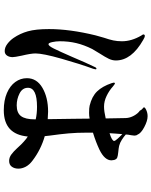

<svg xmlns="http://www.w3.org/2000/svg" viewBox="90 -898 819 1040"><g transform="rotate(90 500.0 -377.5)"><path d="M893 -67Q893 -46 882.5 -31.5Q872 -17 851 -17Q832 -17 815.5 -29.5Q799 -42 784 -58.5Q769 -75 762 -82Q747 -97 732 -109L719 -118Q707 12 577 12Q523 12 483.5 -5Q444 -22 423.5 -50.5Q403 -79 403 -113Q403 -167 455.5 -197.5Q508 -228 584 -228Q599 -228 625 -226Q625 -261 623 -363L622 -453Q607 -450 591 -450Q564 -450 552 -453Q502 -465 474.5 -493.5Q447 -522 430 -572Q427 -584 427 -583Q427 -590 431 -590Q434 -590 439.5 -585.5Q445 -581 448 -579Q470 -559 499 -545Q528 -531 557 -531Q582 -531 621 -540L620 -595Q620 -638 619 -649Q618 -672 606 -693.5Q594 -715 579 -725Q575 -734 568.5 -739Q562 -744 561 -746Q559 -752 575 -759.5Q591 -767 609 -767Q634 -767 668 -749Q702 -731 709 -712Q714 -706 714 -695Q714 -689 712 -678.5Q710 -668 709 -661L708 -649Q720 -638 736.5 -627.5Q753 -617 769 -613Q782 -610 804 -608Q824 -606 833 -602.5Q842 -599 846 -586Q848 -576 848 -571Q848 -535 792 -507Q750 -487 698 -471V-441Q698 -384 702 -339Q706 -294 714 -237L717 -210Q790 -189 849 -144Q872 -127 882.5 -107Q893 -87 893 -67ZM355 -485Q355 -482 352 -472Q326 -401 297.5 -300.5Q269 -200 269 -160Q269 -135 281 -85Q289 -47 289 -36Q289 -18 280.5 -5.5Q272 7 256 7Q236 7 217 -7.5Q198 -22 185 -41Q161 -76 149 -118.5Q137 -161 137 -233Q137 -346 171 -485Q172 -488 184 -531Q194 -560 198.5 -581.5Q203 -603 203 -628Q203 -680 172 -733Q170 -736 168 -739Q166 -742 166 -745Q166 -748 168.5 -750Q171 -752 173 -752Q182 -752 196 -743Q307 -680 307 -595Q307 -576 298 -557Q289 -538 269 -507Q249 -475 245 -467Q223 -423 213 -381Q203 -339 203 -292Q203 -271 207.5 -250.5Q212 -230 219 -230Q228 -230 242.5 -259Q257 -288 288 -359Q320 -435 342 -480Q346 -490 352 -490Q355 -490 355 -485ZM703 -592Q703 -583 701 -561Q743 -574 743 -586Q743 -591 731 -604.5Q719 -618 706 -630ZM626 -161Q595 -168 558 -168Q455 -168 455 -119Q455 -89 485.5 -73.5Q516 -58 550 -58Q591 -58 608.5 -81.5Q626 -105 626 -156Z"/></g></svg>

Font: Shippori Mincho
Style: Bold
Weight: 700
Designer: FONTDASU
Foundry: FONTDASU / Google Inc. / but / Adobe
Version: Version 3.110; ttfautohint (v1.8.3)